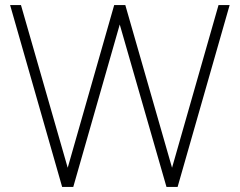

<svg xmlns="http://www.w3.org/2000/svg" viewBox="-20 -740 949 760"><path d="M226 0 20 -720H63L248 -76L432 -720H476L661 -76L845 -720H889L683 0H639L454 -643L270 0Z"/></svg>

Font: Manrope ExtraLight
Style: Regular
Weight: 200
Designer: Mikhail Sharanda
Foundry: Mikhail Sharanda
Version: Version 4.505